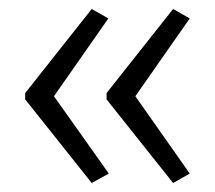

<svg xmlns="http://www.w3.org/2000/svg" viewBox="-20 -485 478 427"><path d="M36 -278 184 -465 221 -444 100 -271 222 -99 184 -78 36 -264ZM217 -278 365 -465 402 -444 281 -271 402 -99 365 -78 217 -264Z"/></svg>

Font: Noto Sans Lao Looped Condensed Light
Style: Regular
Weight: 300
Width: 3
Designer: Mark Frömberg, Ben Mitchell
Foundry: The Fontpad Ltd
Version: Version 1.002; ttfautohint (v1.8.4.7-5d5b)